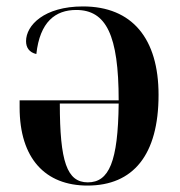

<svg xmlns="http://www.w3.org/2000/svg" viewBox="-20 -567 560 597"><path d="M252 10C394 10 473 -85 473 -272C473 -447 391 -547 238 -547C117 -547 61 -488 61 -439C61 -419 71 -404 93 -399C104 -499 152 -536 217 -536C310 -536 349 -458 349 -255H41V-233C41 -74 121 10 252 10ZM253 0C188 0 166 -65 166 -245H349C347 -64 319 0 253 0Z"/></svg>

Font: Noto Serif Display SemiCondensed SemiBold
Style: Regular
Weight: 600
Width: 4
Designer: Monotype Design Team
Foundry: Monotype Imaging Inc.
Version: Version 2.009